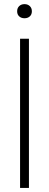

<svg xmlns="http://www.w3.org/2000/svg" viewBox="-20 -932 243 952"><path d="M79.5 0V-740H123.5V0ZM101.5 -841.5Q85.5 -841.5 75.2 -850.8Q65 -860 65 -876Q65 -892 75.2 -901.8Q85.5 -911.5 101.5 -911.5Q117.5 -911.5 127.8 -901.8Q138 -892 138 -876Q138 -860 127.8 -850.8Q117.5 -841.5 101.5 -841.5Z"/></svg>

Font: Encode Sans Condensed Condensed ExtraLight
Style: Regular
Weight: 200
Width: 3
Designer: Multiple Designers
Foundry: Impallari Type
Version: Version 3.000; ttfautohint (v1.8.3) -l 8 -r 50 -G 200 -x 14 